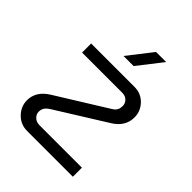

<svg xmlns="http://www.w3.org/2000/svg" viewBox="-201 -807 914 914"><g transform="rotate(45 256.5 -350.0)"><path d="M143 0Q98 0 68 -31Q38 -62 38 -103Q38 -164 100 -202L348 -356Q369 -368 374.5 -380Q380 -392 380 -406Q380 -423 367.5 -436Q355 -449 333 -449H63V-510H355Q399 -510 428.5 -479.5Q458 -449 458 -407Q458 -345 397 -308L150 -154Q129 -141 122.5 -129.5Q116 -118 116 -104Q116 -87 129.5 -74Q143 -61 165 -61H450V0ZM214 -577 310 -700H378L282 -577Z"/></g></svg>

Font: MuseoModerno Light
Style: Regular
Weight: 300
Designer: Pablo Cosgaya, Héctor Gatti, Marcela Romero, and the Authors of The MuseoModerno Project.
Foundry: Omnibus-Type Team
Version: Version 1.001